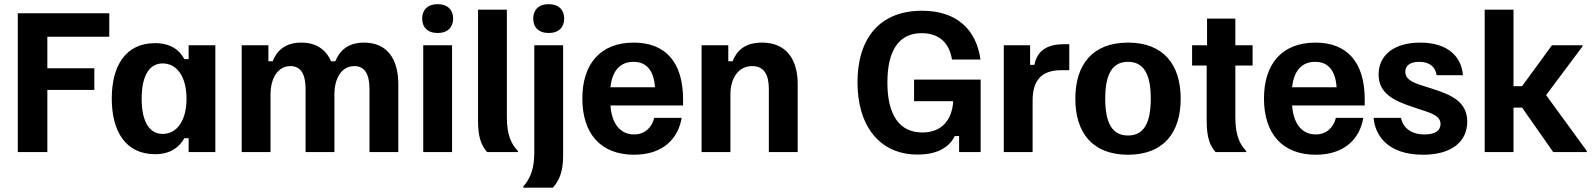

<svg xmlns="http://www.w3.org/2000/svg" viewBox="-20 -712 7460 899"><path d="M201.7 0V-290.8H421.7V-392.5H201.7V-540H491.7V-650H63.3V0Z M706.7 10C776.7 10 820 -22.5 843.3 -65H863.3V0H988.3V-500H863.3V-435H843.3C820 -480 775.8 -510 705.8 -510C569.2 -510 503.3 -405 503.3 -250.8C503.3 -100 565.8 10 706.7 10ZM741.7 -85C680.8 -85 643.3 -140 643.3 -250C643.3 -360 680.8 -415 741.7 -415C809.2 -415 853.3 -351.7 853.3 -250C853.3 -148.3 809.2 -85 741.7 -85Z M1246.7 0V-270C1246.7 -344.2 1280 -402.5 1340 -402.5C1390 -402.5 1410.8 -362.5 1410.8 -295V0H1545.8V-270C1545.8 -344.2 1578.3 -402.5 1639.2 -402.5C1689.2 -402.5 1710 -362.5 1710 -295V0H1845V-317.5C1845 -437.5 1791.7 -512.5 1684.2 -512.5C1610 -512.5 1570 -475 1550 -425H1530C1505.8 -480.8 1460 -512.5 1390.8 -512.5C1313.3 -512.5 1275 -472.5 1256.7 -425H1236.7V-500H1111.7V0Z M2029.2 -557.5C2076.7 -557.5 2101.7 -585 2101.7 -625C2101.7 -665 2076.7 -692.5 2029.2 -692.5C1981.7 -692.5 1956.7 -665 1956.7 -625C1956.7 -585 1981.7 -557.5 2029.2 -557.5ZM2096.7 0V-500H1961.7V0Z M2405 0V-5C2374.2 -37.5 2353.3 -79.2 2353.3 -163.3V-666.7H2218.3V-149.2C2218.3 -75.8 2230 -35 2260.8 0Z M2549.2 -557.5C2596.7 -557.5 2621.7 -585 2621.7 -625C2621.7 -665 2596.7 -692.5 2549.2 -692.5C2501.7 -692.5 2476.7 -665 2476.7 -625C2476.7 -585 2501.7 -557.5 2549.2 -557.5ZM2569.2 166.7C2596.7 133.3 2616.7 96.7 2616.7 17.5V-500H2481.7V3.3C2481.7 76.7 2463.3 124.2 2430 161.7V166.7Z M2949.2 12.5C3089.2 12.5 3156.7 -68.3 3171.7 -160H3043.3C3033.3 -118.3 3001.7 -82.5 2949.2 -82.5C2883.3 -82.5 2844.2 -134.2 2838.3 -218.3H3178.3V-246.7C3178.3 -420.8 3095.8 -512.5 2947.5 -512.5C2791.7 -512.5 2706.7 -413.3 2706.7 -250.8C2706.7 -88.3 2790.8 12.5 2949.2 12.5ZM2838.3 -303.3C2846.7 -383.3 2885.8 -422.5 2946.7 -422.5C3009.2 -422.5 3041.7 -379.2 3046.7 -303.3Z M3400 0V-270C3400 -345 3436.7 -402.5 3501.7 -402.5C3556.7 -402.5 3580 -363.3 3580 -295V0H3715V-317.5C3715 -437.5 3659.2 -512.5 3548.3 -512.5C3467.5 -512.5 3430 -475 3410 -425H3390V-500H3265V0Z M4276.7 11.7C4379.2 11.7 4428.3 -30 4450.8 -75H4470.8V0H4571.7V-339.2H4260V-238.3H4443.3C4437.5 -148.3 4388.3 -91.7 4298.3 -91.7C4190 -91.7 4135 -175.8 4135 -325.8C4135 -472.5 4186.7 -556.7 4295 -556.7C4375.8 -556.7 4424.2 -513.3 4437.5 -433.3H4570.8C4552.5 -567.5 4465.8 -661.7 4296.7 -661.7C4100 -661.7 3995 -533.3 3995 -326.7C3995 -122.5 4098.3 11.7 4276.7 11.7Z M4815 0V-240C4815 -335 4855 -383.3 4950 -383.3H4986.7V-505H4960C4865 -505 4833.3 -458.3 4823.3 -408.3H4803.3V-500H4680V0Z M5261.7 12.5C5427.5 12.5 5508.3 -90 5508.3 -250C5508.3 -410 5427.5 -512.5 5261.7 -512.5C5095.8 -512.5 5015 -410 5015 -250C5015 -90 5095.8 12.5 5261.7 12.5ZM5261.7 -77.5C5188.3 -77.5 5155 -135 5155 -250C5155 -365 5188.3 -422.5 5261.7 -422.5C5335 -422.5 5368.3 -365 5368.3 -250C5368.3 -135 5335 -77.5 5261.7 -77.5Z M5815 0V-5C5786.7 -35 5764.2 -75 5764.2 -163.3V-405H5845V-500H5764.2V-625H5631.7V-500H5561.7V-405H5630V-149.2C5630 -65 5645.8 -30 5671.7 0Z M6140.8 12.5C6280.8 12.5 6348.3 -68.3 6363.3 -160H6235C6225 -118.3 6193.3 -82.5 6140.8 -82.5C6075 -82.5 6035.8 -134.2 6030 -218.3H6370V-246.7C6370 -420.8 6287.5 -512.5 6139.2 -512.5C5983.3 -512.5 5898.3 -413.3 5898.3 -250.8C5898.3 -88.3 5982.5 12.5 6140.8 12.5ZM6030 -303.3C6038.3 -383.3 6077.5 -422.5 6138.3 -422.5C6200.8 -422.5 6233.3 -379.2 6238.3 -303.3Z M6643.3 12.5C6777.5 12.5 6850 -49.2 6850 -142.5C6850 -234.2 6777.5 -267.5 6690.8 -295L6630.8 -314.2C6582.5 -330 6560 -346.7 6560 -375.8C6560 -404.2 6581.7 -422.5 6625 -422.5C6672.5 -422.5 6700.8 -400 6706.7 -360H6830C6823.3 -442.5 6764.2 -512.5 6630 -512.5C6505.8 -512.5 6435 -452.5 6435 -363.3C6435 -273.3 6508.3 -240 6595.8 -210.8L6655.8 -190.8C6704.2 -175 6725 -158.3 6725 -131.7C6725 -102.5 6703.3 -82.5 6650 -82.5C6585 -82.5 6548.3 -115.8 6540 -160H6411.7C6418.3 -79.2 6476.7 12.5 6643.3 12.5Z M7066.7 0V-208.3H7106.7L7252.5 0H7410V-5L7219.2 -266.7L7390 -495V-500H7246.7L7106.7 -308.3H7066.7V-666.7H6931.7V0Z"/></svg>

Font: Familjen Grotesk
Style: Bold
Weight: 700
Designer: Anders Wikstroem, Jonas Baeckman, Matilda Gysing, Kristian Moeller
Foundry: Familjen STHLM AB
Version: Version 2.000